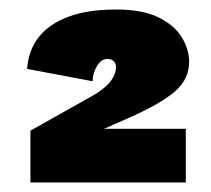

<svg xmlns="http://www.w3.org/2000/svg" viewBox="-20 -737 443 404"><path d="M224 -717Q280 -717 313.5 -700.5Q347 -684 362.5 -658.5Q378 -633 378 -607Q378 -570 347.5 -544Q317 -518 249 -488L199 -466H371V-353H44V-462L172 -534Q199 -549 211.5 -564.5Q224 -580 224 -596Q224 -604 219 -608.5Q214 -613 206 -613Q193 -613 184 -598Q175 -583 175 -566L37 -592Q40 -632 62 -659.5Q84 -687 124.5 -702Q165 -717 224 -717Z"/></svg>

Font: Parkinsans Light ExtraBold
Style: Regular
Weight: 800
Version: Version 1.000